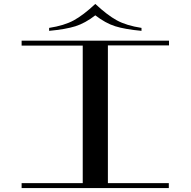

<svg xmlns="http://www.w3.org/2000/svg" viewBox="-20 -957 970 977"><path d="M529 0H401V-750H529ZM839 -25V0H507V-25ZM423 0H90V-25H423ZM90 -725V-750H428V-725ZM840 -750V-726H507V-750ZM465 -937Q404 -880 355.5 -853.5Q307 -827 230 -815V-800Q315 -808 364 -823.5Q413 -839 465 -879ZM465 -937V-879Q517 -839 566 -823.5Q615 -808 700 -800V-815Q623 -827 574.5 -853.5Q526 -880 465 -937Z"/></svg>

Font: Solide Mirage
Style: Mono
Weight: 400
Width: 6
Designer: Jérémy Landes
Foundry: Velvetyne Type Foundry
Version: Version 1.1